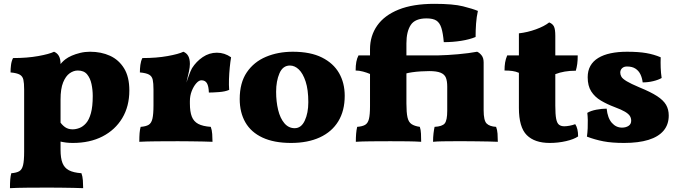

<svg xmlns="http://www.w3.org/2000/svg" viewBox="-20 -737 3540 1002"><path d="M32 245Q32 218 33.5 199.5Q35 181 39 167Q66 165 80.5 156.5Q95 148 100.5 124.5Q106 101 106 55V-270Q106 -303 102 -321Q98 -339 83 -347.5Q68 -356 35 -359Q35 -378 37.5 -398Q40 -418 48 -434Q122 -434 180 -444.5Q238 -455 262 -467Q279 -460 287.5 -444.5Q296 -429 296 -403Q296 -397 291.5 -381.5Q287 -366 278 -348L296 -326V45Q296 88 306 113.5Q316 139 339.5 151.5Q363 164 405 167Q411 183 412.5 204.5Q414 226 414 245Q395 244 364.5 243.5Q334 243 300 242.5Q266 242 234 242Q180 242 123.5 242.5Q67 243 32 245ZM360 9Q342 9 325 7Q308 5 288 0V-108Q303 -85 319.5 -73.5Q336 -62 359 -62Q376 -62 394.5 -69Q413 -76 429 -94Q445 -112 454.5 -146.5Q464 -181 464 -236Q464 -268 457.5 -298.5Q451 -329 434.5 -349Q418 -369 386 -369Q364 -369 343.5 -354.5Q323 -340 309.5 -307Q296 -274 296 -218L248 -318Q267 -363 285 -388.5Q303 -414 322 -428Q335 -438 354.5 -446.5Q374 -455 398.5 -461Q423 -467 450 -467Q508 -467 554 -446Q600 -425 627.5 -380.5Q655 -336 655 -265Q655 -182 618 -120.5Q581 -59 515 -25Q449 9 360 9Z M971 -197Q971 -154 981 -128.5Q991 -103 1014.5 -90.5Q1038 -78 1080 -75Q1086 -59 1087.5 -37.5Q1089 -16 1089 3Q1070 2 1039.5 1.5Q1009 1 975 0.5Q941 0 909 0Q855 0 798.5 0.5Q742 1 707 3Q707 -24 708.5 -42.5Q710 -61 714 -75Q741 -77 755.5 -85.5Q770 -94 775.5 -117.5Q781 -141 781 -187V-227H971ZM971 -296V-204H781V-312L971 -403Q971 -387 966 -363.5Q961 -340 951 -298ZM949 -295Q955 -313 965 -341Q975 -369 982 -381Q1004 -416 1038 -439Q1072 -462 1112 -462Q1152 -462 1186 -438Q1182 -415 1179 -384.5Q1176 -354 1175 -323.5Q1174 -293 1176 -268Q1156 -259 1123.5 -256.5Q1091 -254 1070 -254Q1069 -287 1060 -302.5Q1051 -318 1031 -318Q1018 -318 1004 -302Q990 -286 980.5 -261.5Q971 -237 971 -209ZM781 -204V-270Q781 -303 777 -321Q773 -339 758 -347.5Q743 -356 710 -359Q710 -378 712.5 -398Q715 -418 723 -434Q797 -434 855 -444.5Q913 -455 937 -467Q954 -460 962.5 -444.5Q971 -429 971 -403Z M1499 9Q1410 9 1350 -19Q1290 -47 1260.5 -98.5Q1231 -150 1231 -220Q1231 -305 1268 -359.5Q1305 -414 1368 -440.5Q1431 -467 1508 -467Q1600 -467 1660 -437Q1720 -407 1749.5 -355.5Q1779 -304 1779 -237Q1779 -159 1745.5 -104Q1712 -49 1649 -20Q1586 9 1499 9ZM1518 -68Q1552 -68 1570.5 -107.5Q1589 -147 1589 -204Q1589 -269 1575 -311.5Q1561 -354 1539.5 -374.5Q1518 -395 1493 -395Q1456 -395 1438.5 -354.5Q1421 -314 1421 -258Q1421 -207 1431.5 -163.5Q1442 -120 1464 -94Q1486 -68 1518 -68Z M1837 3Q1837 -20 1838.5 -39Q1840 -58 1844 -75Q1871 -77 1885.5 -85.5Q1900 -94 1905.5 -116.5Q1911 -139 1911 -183V-351Q1895 -358 1874.5 -363.5Q1854 -369 1836 -369Q1836 -395 1839.5 -414Q1843 -433 1851 -448H1911V-480Q1911 -550 1948.5 -603.5Q1986 -657 2060.5 -687Q2135 -717 2247 -717Q2345 -717 2396.5 -704Q2448 -691 2474 -680Q2467 -649 2464.5 -614Q2462 -579 2462 -544Q2431 -531 2387 -524Q2343 -517 2296 -517Q2292 -564 2283.5 -591Q2275 -618 2257.5 -629.5Q2240 -641 2206 -641Q2146 -641 2123.5 -606.5Q2101 -572 2101 -511V-448H2268Q2315 -449 2371 -454Q2427 -459 2470 -467Q2482 -462 2493 -448.5Q2504 -435 2504 -411V-162Q2504 -108 2519.5 -92.5Q2535 -77 2569 -75Q2575 -60 2576.5 -39.5Q2578 -19 2578 3Q2562 2 2531.5 1.5Q2501 1 2467.5 0.5Q2434 0 2409 0Q2384 0 2352 0Q2320 0 2290 0.5Q2260 1 2240 3Q2240 -21 2242.5 -41.5Q2245 -62 2248 -75Q2288 -77 2301 -93Q2314 -109 2314 -159V-285Q2314 -314 2307 -331.5Q2300 -349 2279.5 -357.5Q2259 -366 2220 -366Q2201 -366 2176.5 -364.5Q2152 -363 2131.5 -360Q2111 -357 2101 -354V-197Q2101 -150 2106.5 -125Q2112 -100 2127.5 -89.5Q2143 -79 2171 -75Q2176 -60 2177 -39.5Q2178 -19 2178 3Q2147 1 2107 0.5Q2067 0 2017 0Q1968 0 1916 0.5Q1864 1 1837 3Z M2849 9Q2770 9 2729 -32Q2688 -73 2688 -174V-357Q2672 -364 2654 -366.5Q2636 -369 2613 -369Q2613 -392 2616 -410.5Q2619 -429 2627 -448H2688V-563Q2733 -568 2777 -584Q2821 -600 2846 -620Q2864 -613 2871 -598.5Q2878 -584 2878 -550V-448H2995Q2995 -422 2992.5 -403.5Q2990 -385 2985 -368Q2954 -368 2927.5 -363.5Q2901 -359 2878 -350V-186Q2878 -140 2882.5 -117Q2887 -94 2897.5 -86Q2908 -78 2925 -78Q2937 -78 2953 -81Q2969 -84 2982 -89Q2997 -67 2997 -25Q2975 -10 2934 -0.5Q2893 9 2849 9Z M3428 -438Q3427 -411 3428 -383.5Q3429 -356 3433 -330Q3416 -320 3389 -313.5Q3362 -307 3334 -307Q3331 -331 3322 -349.5Q3313 -368 3296 -379Q3279 -390 3252 -390Q3236 -390 3226.5 -381Q3217 -372 3217 -358Q3217 -347 3223 -336.5Q3229 -326 3250.5 -313Q3272 -300 3317 -281Q3376 -257 3409 -235.5Q3442 -214 3456 -190Q3470 -166 3470 -134Q3470 -87 3443 -55Q3416 -23 3364 -7Q3312 9 3237 9Q3173 9 3129 0.5Q3085 -8 3043 -24Q3046 -45 3047 -67.5Q3048 -90 3047.5 -111Q3047 -132 3045 -148Q3063 -159 3092 -164.5Q3121 -170 3146 -170Q3151 -121 3173 -96Q3195 -71 3226 -71Q3246 -71 3260 -80Q3274 -89 3274 -107Q3274 -121 3267 -132Q3260 -143 3241.5 -154Q3223 -165 3188 -178Q3148 -193 3116 -212Q3084 -231 3065.5 -260Q3047 -289 3047 -334Q3047 -368 3061 -393Q3075 -418 3102 -434.5Q3129 -451 3167 -459Q3205 -467 3252 -467Q3312 -467 3352.5 -460Q3393 -453 3428 -438Z"/></svg>

Font: Vollkorn Black
Style: Regular
Weight: 900
Designer: Friedrich Althausen
Foundry: Friedrich Althausen
Version: Version 5.000